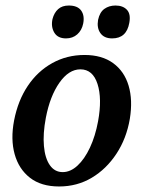

<svg xmlns="http://www.w3.org/2000/svg" viewBox="-20 -666 519 695"><path d="M194 9Q129 9 88.5 -22.5Q48 -54 33 -108Q18 -162 31 -230Q45 -302 80.5 -355Q116 -408 169 -437.5Q222 -467 286 -467Q349 -467 389.5 -437.5Q430 -408 445.5 -356Q461 -304 450 -236Q438 -165 401.5 -109.5Q365 -54 312 -22.5Q259 9 194 9ZM207 -43Q235 -43 260.5 -66.5Q286 -90 305.5 -131.5Q325 -173 335 -227Q350 -309 333 -362Q316 -415 271 -415Q229 -415 195 -366.5Q161 -318 146 -240Q135 -182 139 -137.5Q143 -93 160.5 -68Q178 -43 207 -43ZM386 -527Q357 -527 343.5 -546Q330 -565 335 -594Q341 -622 358 -634Q375 -646 398 -646Q425 -646 439.5 -630.5Q454 -615 448 -583Q438 -527 386 -527ZM219 -527Q189 -527 176.5 -548Q164 -569 170 -597Q176 -620 190.5 -633Q205 -646 229 -646Q261 -646 274 -627.5Q287 -609 281 -580Q276 -556 259.5 -541.5Q243 -527 219 -527Z"/></svg>

Font: Vollkorn Medium
Style: Italic
Weight: 500
Italic angle: -11°
Designer: Friedrich Althausen
Foundry: Friedrich Althausen
Version: Version 5.000